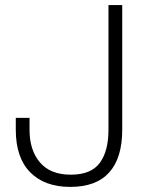

<svg xmlns="http://www.w3.org/2000/svg" viewBox="-20 -720 578 754"><path d="M460 -210Q460 -100 409 -43Q358 14 256 14Q155 14 98.5 -43.5Q42 -101 42 -210V-257H96V-210Q96 -130 137 -82Q178 -34 258 -34Q338 -34 372 -80.5Q406 -127 406 -210V-700H460Z"/></svg>

Font: Space Grotesk Variable
Style: Regular
Weight: 400
Designer: Florian Karsten (Space Grotesk), Colophon Foundry (Space Mono)
Foundry: Florian Karsten
Version: Version 1.106